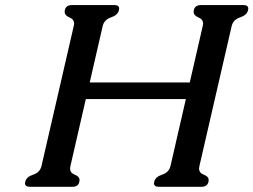

<svg xmlns="http://www.w3.org/2000/svg" viewBox="-20 -715 983 745"><path d="M378.4 -613.8 328.1 -395H716.3L766.6 -613.8Q767.6 -618.7 768.1 -623Q768.1 -640.1 749.8 -647.5Q731.4 -654.8 731.4 -669.4Q731.4 -672.4 731.9 -675.3Q736.3 -695.3 759.3 -695.3H924.8Q943.4 -695.3 943.4 -681.6Q943.4 -678.7 942.4 -675.3Q938 -656.2 911.4 -647.5Q884.8 -638.7 878.9 -613.8L753.9 -71.3Q752.9 -65.9 752.4 -61.5Q752.4 -43.9 771 -37.1Q789.6 -30.3 789.6 -16.1Q789.6 -13.2 789.1 -10.3Q784.7 9.8 761.7 9.8H596.2Q577.6 9.8 577.6 -3.9Q577.6 -6.8 578.6 -10.3Q583 -28.8 609.4 -37.4Q635.7 -45.9 641.6 -71.3L701.2 -330.6H313L253.4 -71.3Q252.4 -65.9 252 -61.5Q252 -43.9 270.3 -37.1Q288.6 -30.3 288.6 -16.1Q288.6 -13.2 288.1 -10.3Q283.7 9.8 261.2 9.8H95.7Q77.1 9.8 77.1 -3.9Q77.1 -6.8 78.1 -10.3Q82.5 -28.8 108.9 -37.4Q135.3 -45.9 141.1 -71.3L266.1 -613.8Q267.1 -618.7 267.6 -623Q267.6 -640.1 249.3 -647.5Q231 -654.8 231 -669.4Q231 -672.4 231.4 -675.3Q235.8 -695.3 258.8 -695.3H424.3Q442.4 -695.3 442.4 -681.6Q442.4 -678.7 441.4 -675.3Q437 -656.2 410.6 -647.5Q384.3 -638.7 378.4 -613.8Z"/></svg>

Font: Caudex
Style: Bold
Weight: 700
Italic angle: -13°
Version: Version 1.04